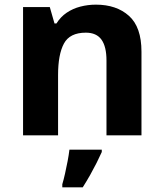

<svg xmlns="http://www.w3.org/2000/svg" viewBox="-20 -576 697 817"><path d="M388.2 -556.2Q475.6 -556.2 528.8 -508.5Q582 -460.9 582 -356V0H433.1V-318.8Q433.1 -377.4 411.9 -407.2Q390.6 -437 345.2 -437Q276.9 -437 252 -390.6Q227.1 -344.2 227.1 -256.8V0H78.1V-545.9H191.9L211.9 -476.1H220.2Q237.8 -504.4 263.9 -522Q290 -539.6 322 -547.9Q354 -556.2 388.2 -556.2ZM413.1 61V70.8Q403.3 92.8 390.9 117.4Q378.4 142.1 363.8 168.2Q349.1 194.3 332 221.2H245.1V208Q251 188.5 256.8 162.4Q262.7 136.2 267.8 109.4Q272.9 82.5 275.4 61Z"/></svg>

Font: Wonky
Style: Regular
Weight: 400
Designer: Monotype Design Team
Foundry: Monotype Imaging Inc.
Version: Version 3.000